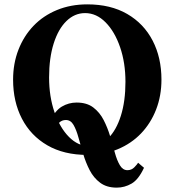

<svg xmlns="http://www.w3.org/2000/svg" viewBox="-20 -700 800 880"><path d="M613 46 640 69Q615 123 583 141.5Q551 160 515 160Q469 160 439 137.5Q409 115 391 80Q373 45 361 5Q349 -35 339.5 -70Q330 -105 317 -127.5Q304 -150 282 -150Q263 -150 250.5 -137Q238 -124 233 -116L206 -139Q232 -193 263.5 -211.5Q295 -230 331 -230Q378 -230 407.5 -207.5Q437 -185 455 -150Q473 -115 485 -75Q497 -35 506.5 0Q516 35 529.5 57.5Q543 80 564 80Q583 80 596 66.5Q609 53 613 46ZM380 -680Q487 -680 563 -636Q639 -592 679.5 -514Q720 -436 720 -335Q720 -261 695.5 -198Q671 -135 626.5 -88.5Q582 -42 519.5 -16Q457 10 380 10Q273 10 197 -34Q121 -78 80.5 -156Q40 -234 40 -335Q40 -409 64.5 -472Q89 -535 133.5 -581.5Q178 -628 241 -654Q304 -680 380 -680ZM390 -30Q439 -30 476 -66.5Q513 -103 534 -169.5Q555 -236 555 -325Q555 -412 530.5 -483.5Q506 -555 464 -597.5Q422 -640 370 -640Q322 -640 284.5 -603.5Q247 -567 226 -500.5Q205 -434 205 -345Q205 -258 229.5 -186.5Q254 -115 296 -72.5Q338 -30 390 -30Z"/></svg>

Font: Brygada 1918
Style: Regular
Weight: 400
Designer: Mateusz Machalski | Borys Kosmynka | Przemek Hoffer
Foundry: NIEPODLEGLA 2018
Version: Version 3.006